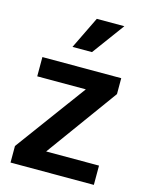

<svg xmlns="http://www.w3.org/2000/svg" viewBox="-107 -761 631 828"><g transform="rotate(15 208.0 -347.5)"><path d="M389 -404 158 -86H394V0H22V-74L254 -389H37V-475H389ZM238 -551H151L221 -695H344Z"/></g></svg>

Font: Ek Mukta SemiBold
Style: Regular
Weight: 600
Designer: Girish Dalvi and Yashodeep Gholap
Foundry: Ek Type
Version: Version 2.538;PS 1.002;hotconv 16.6.51;makeotf.lib2.5.65220;